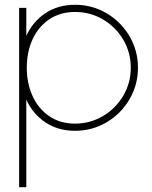

<svg xmlns="http://www.w3.org/2000/svg" viewBox="-20 -533 637 803"><path d="M60 250V-500H90V-383Q118 -443.5 170.5 -478.2Q223 -513 294 -513Q365.5 -513 425.8 -477.5Q486 -442 521.5 -381.8Q557 -321.5 557 -250Q557 -178 521.5 -117.5Q486 -57 425.8 -21.5Q365.5 14 294 14Q223 14 170.5 -20.8Q118 -55.5 90 -116V250ZM294 -483Q232 -483 186.2 -452.2Q140.5 -421.5 116.2 -368.5Q92 -315.5 92 -250Q92 -185 116 -131.8Q140 -78.5 185.8 -47.2Q231.5 -16 294 -16Q356 -16 409.5 -47Q463 -78 495 -131.8Q527 -185.5 527 -250Q527 -313 495.8 -366.5Q464.5 -420 411 -451.5Q357.5 -483 294 -483Z"/></svg>

Font: Urbanist
Style: Regular
Weight: 400
Designer: Corey Hu
Foundry: Corey Hu
Version: Version 1.2; befe77262ef67d88f1d94aa3d2e49ef1327b4483